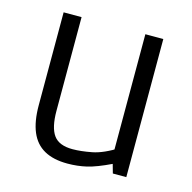

<svg xmlns="http://www.w3.org/2000/svg" viewBox="-79 -560 645 646"><g transform="rotate(15 243.0 -237.0)"><path d="M209.5 7.3Q160.6 7.3 128.7 -10.5Q96.7 -28.3 81.3 -64.9Q65.9 -101.6 65.9 -157.2V-481H128.4V-154.8Q128.4 -96.7 147.5 -70.3Q166.5 -43.9 213.4 -43.9Q242.7 -43.9 280.8 -51.3Q318.8 -58.6 368.7 -90.3L350.6 -57.6V-481H413.1V0H366.2L357.4 -31.2Q308.6 -7.8 276.6 -0.2Q244.6 7.3 209.5 7.3Z"/></g></svg>

Font: Anaheim
Style: Regular
Weight: 400
Designer: Vernon Adams
Foundry: Vernon Adams
Version: Version 2.001